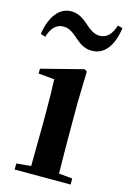

<svg xmlns="http://www.w3.org/2000/svg" viewBox="-130 -860 614 918"><g transform="rotate(15 177.0 -400.5)"><path d="M-8 -659 16 -651C29 -696 53 -721 89 -721C120 -721 143 -700 167 -679C188 -661 212 -644 248 -644C309 -644 349 -696 362 -786L338 -793C324 -748 300 -723 266 -723C234 -723 212 -743 187 -765C166 -783 141 -801 106 -801C46 -801 5 -746 -8 -659ZM110 0H316V-30L249 -36C248 -94 247 -180 247 -235V-388L251 -542L238 -550L31 -497V-473L110 -466C112 -418 113 -375 113 -308V-235L111 -37L39 -30V0Z"/></g></svg>

Font: Noto Serif KR
Style: Bold
Weight: 700
Designer: Ryoko NISHIZUKA 西塚涼子 (kana & ideographs); Frank Grießhammer (Latin, Greek & Cyrillic); Wenlong ZHANG 张文龙 (bopomofo); San
Foundry: Adobe
Version: Version 2.001;hotconv 1.1.0;makeotfexe 2.6.0